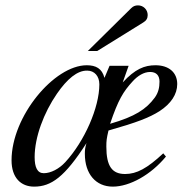

<svg xmlns="http://www.w3.org/2000/svg" viewBox="-20 -684 707 715"><path d="M350 -370C350 -284 295 -158 223 -80C200 -55 169 -39 143 -39C119 -39 109 -61 109 -99C109 -173 143 -264 192 -335C230 -390 268 -422 305 -421C332 -421 350 -400 350 -370ZM574 -380C574 -359 570 -339 556 -320C524 -277 483 -250 390 -223C420 -312 439 -343 474 -381C493 -402 516 -416 539 -416C562 -416 574 -403 574 -380ZM459 -439H388L369 -394C360 -429 337 -441 303 -441C182 -441 23 -251 23 -87C23 -22 58 11 107 11C171 11 221 -25 302 -151C297 -134 296 -126 296 -111C296 -36 337 11 400 11C463 11 542 -33 598 -101L588 -113C528 -57 489 -36 446 -36C398 -36 376 -64 376 -138C376 -160 377 -168 384 -198C490 -228 536 -246 574 -270C617 -298 640 -333 640 -371C640 -414 609 -441 559 -441C518 -441 483 -427 437 -377ZM307 -494H342L513 -600C525 -607 530 -616 530 -628C530 -648 514 -664 494 -664C484 -664 476 -661 469 -654Z"/></svg>

Font: XITS
Style: Italic
Weight: 400
Italic angle: -16.33°
Designer: MicroPress Inc., with final additions and corrections provided by Coen Hoffman, Elsevier (retired)
Version: Version 1.302